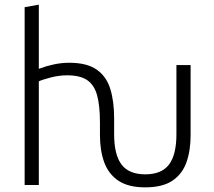

<svg xmlns="http://www.w3.org/2000/svg" viewBox="-20 -796 920 826"><path d="M605 10Q532 10 489.5 -18.5Q447 -47 428.5 -97.5Q410 -148 410 -214V-267Q410 -340 398 -385Q386 -430 355.5 -451Q325 -472 269 -472Q234 -472 197.5 -462.5Q161 -453 147 -446V0H86V-765L147 -776V-500Q179 -512 212 -519Q245 -526 278 -526Q354 -526 396 -496.5Q438 -467 454.5 -413.5Q471 -360 471 -287V-219Q471 -130 503 -88Q535 -46 605 -46Q675 -46 707 -88Q739 -130 739 -219V-516H800V-214Q800 -148 782 -97.5Q764 -47 721.5 -18.5Q679 10 605 10Z"/></svg>

Font: Ubuntu Sans Light
Style: Regular
Weight: 300
Designer: Dalton Maag Ltd
Foundry: Dalton Maag Ltd
Version: Version 1.006; ttfautohint (v1.8.4.7-5d5b)